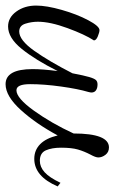

<svg xmlns="http://www.w3.org/2000/svg" viewBox="119 -491 411 689"><g transform="rotate(90 324.5 -146.5)"><path d="M228 -58Q228 -94 235 -148Q195 -68 155.5 -19Q116 30 75 30Q43 30 21.5 0.5Q0 -29 0 -71Q0 -108 15.5 -162.5Q31 -217 52.5 -257.5Q74 -298 88 -298Q96 -298 110.5 -292Q125 -286 125 -278Q104 -246 81 -183.5Q58 -121 58 -77Q58 -54 65 -32Q72 -10 93 -10Q124 -10 162 -63.5Q200 -117 243 -201Q251 -243 256.5 -261.5Q262 -280 267.5 -285.5Q273 -291 283 -291Q296 -291 304 -285.5Q312 -280 312 -269Q312 -266 310 -258Q299 -221 290.5 -160Q282 -99 282 -49Q282 0 304 0Q332 0 377 -62.5Q422 -125 459 -205Q459 -332 509 -332Q526 -332 535.5 -319.5Q545 -307 545 -294Q545 -284 535 -266Q523 -243 516.5 -220.5Q510 -198 510 -160Q510 -127 519.5 -105.5Q529 -84 557 -84Q579 -84 598 -101Q617 -118 636 -158L649 -148Q613 -64 550 -64Q519 -64 497.5 -85Q476 -106 466 -148Q424 -70 374.5 -15.5Q325 39 282 39Q228 39 228 -58Z"/></g></svg>

Font: Dancing Script
Style: Regular
Weight: 400
Designer: Pablo Impallari
Foundry: Pablo Impallari
Version: Version 2.000